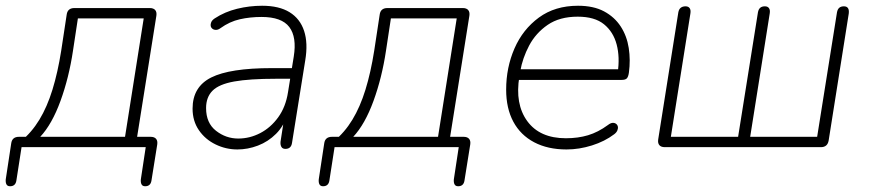

<svg xmlns="http://www.w3.org/2000/svg" viewBox="-49 -512 3026 668"><path d="M-14 136Q-23 136 -26.5 129.5Q-30 123 -29 112L-10 -13Q-7 -36 17 -36H61L23 -20Q61 -51 88 -95.5Q115 -140 133.5 -200Q152 -260 164 -336L183 -461Q186 -484 210 -484H472Q485 -484 491 -477Q497 -470 495 -457L426 -23L413 -36H475Q488 -36 494 -29Q500 -22 498 -9L478 116Q475 136 456 136Q447 136 443.5 129.5Q440 123 441 112L458 0H26L8 116Q5 136 -14 136ZM91 -36H386L451 -448H222L205 -336Q191 -242 161.5 -161Q132 -80 91 -36Z M777 8Q737 8 701 -9.5Q665 -27 643 -59Q621 -91 621 -134Q621 -210 686 -242.5Q751 -275 896 -275H977L971 -238H912Q819 -238 766 -228.5Q713 -219 690.5 -196.5Q668 -174 668 -136Q668 -84 702.5 -57Q737 -30 780 -30Q820 -30 856.5 -49Q893 -68 919 -104Q945 -140 953 -191L973 -315Q984 -383 957.5 -418Q931 -453 861 -453Q821 -453 785.5 -445Q750 -437 718 -414Q710 -408 702.5 -408Q695 -408 690 -412Q685 -416 684 -422Q683 -428 686 -435Q689 -442 698 -448Q733 -471 776 -481.5Q819 -492 863 -492Q922 -492 958.5 -469.5Q995 -447 1009 -404.5Q1023 -362 1013 -302L967 -15Q964 6 944 6Q934 6 930 -1Q926 -8 927 -19L942 -116H952Q939 -74 911.5 -46.5Q884 -19 848.5 -5.5Q813 8 777 8Z M1075 136Q1066 136 1062.5 129.5Q1059 123 1060 112L1079 -13Q1082 -36 1106 -36H1150L1112 -20Q1150 -51 1177 -95.5Q1204 -140 1222.5 -200Q1241 -260 1253 -336L1272 -461Q1275 -484 1299 -484H1561Q1574 -484 1580 -477Q1586 -470 1584 -457L1515 -23L1502 -36H1564Q1577 -36 1583 -29Q1589 -22 1587 -9L1567 116Q1564 136 1545 136Q1536 136 1532.5 129.5Q1529 123 1530 112L1547 0H1115L1097 116Q1094 136 1075 136ZM1180 -36H1475L1540 -448H1311L1294 -336Q1280 -242 1250.5 -161Q1221 -80 1180 -36Z M1922 8Q1857 8 1809.5 -17Q1762 -42 1737 -88.5Q1712 -135 1712 -200Q1712 -277 1741 -343.5Q1770 -410 1826 -451Q1882 -492 1962 -492Q2016 -492 2052.5 -472.5Q2089 -453 2110.5 -420Q2132 -387 2138.5 -345Q2145 -303 2139 -259Q2137 -245 2132 -239.5Q2127 -234 2114 -234H1741L1747 -271H2119L2100 -259Q2108 -313 2096.5 -357Q2085 -401 2052.5 -427.5Q2020 -454 1961 -454Q1898 -454 1856.5 -425.5Q1815 -397 1792 -353.5Q1769 -310 1761 -264L1758 -246Q1742 -150 1785.5 -90.5Q1829 -31 1920 -31Q1962 -31 1997 -41.5Q2032 -52 2066 -77Q2075 -84 2082 -84.5Q2089 -85 2094 -81.5Q2099 -78 2100.5 -72Q2102 -66 2099 -58.5Q2096 -51 2088 -45Q2055 -20 2010.5 -6Q1966 8 1922 8Z M2807 0H2264Q2251 0 2245 -7Q2239 -14 2241 -27L2311 -469Q2313 -480 2319.5 -485Q2326 -490 2336 -490Q2346 -490 2350.5 -483.5Q2355 -477 2353 -465L2285 -36H2519L2588 -469Q2590 -480 2596 -485Q2602 -490 2612 -490Q2622 -490 2626.5 -483.5Q2631 -477 2629 -465L2561 -36H2794L2863 -469Q2865 -480 2871 -485Q2877 -490 2887 -490Q2907 -490 2904 -465L2834 -23Q2830 0 2807 0Z"/></svg>

Font: Nunito Variable Extra Light
Style: Italic
Weight: 200
Italic angle: -9°
Designer: Vernon Adams
Foundry: Vernon Adams
Version: Version 3.602